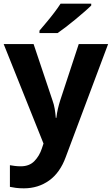

<svg xmlns="http://www.w3.org/2000/svg" viewBox="-20 -786 609 1046"><path d="M0 -546H163L266 -239Q274 -217 278 -193.5Q282 -170 284 -144H287Q290 -170 295.5 -193.5Q301 -217 308 -239L409 -546H569L338 70Q307 155 247.5 197.5Q188 240 110 240Q85 240 66.5 237.5Q48 235 34 232V114Q45 116 60.5 118Q76 120 93 120Q140 120 167.5 91.5Q195 63 208 23L217 -4ZM477 -766V-756Q463 -742 440 -722Q417 -702 390.5 -680Q364 -658 338.5 -638.5Q313 -619 294 -606H195V-619Q211 -638 232.5 -663.5Q254 -689 275 -716.5Q296 -744 310 -766Z"/></svg>

Font: Noto Sans IKEA
Style: Bold
Weight: 600
Designer: Monotype Design Team
Foundry: Monotype Imaging Inc.
Version: Version 2.001